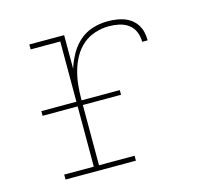

<svg xmlns="http://www.w3.org/2000/svg" viewBox="-83 -621 765 714"><g transform="rotate(-15 300.0 -264.0)"><path d="M85 0V-19H199V-501H85V-520H219V-391Q228 -419 242.5 -445Q257 -471 279 -490.5Q301 -510 329.5 -519Q358 -528 388 -528Q403 -528 419 -526Q435 -524 449.5 -519Q464 -514 477 -504.5Q490 -495 498.5 -481.5Q507 -468 510.5 -452.5Q514 -437 514 -421H493Q493 -441 485.5 -459.5Q478 -478 462 -489.5Q446 -501 426.5 -505Q407 -509 388 -509Q361 -509 334.5 -500.5Q308 -492 287.5 -474.5Q267 -457 253.5 -433Q240 -409 232.5 -383Q225 -357 222 -330Q219 -303 219 -276V-19H356V0ZM64 -251V-269H366V-251Z"/></g></svg>

Font: Iosevka Etoile Thin
Style: Regular
Weight: 100
Designer: Belleve Invis
Foundry: Belleve Invis
Version: Version 22.1.2; ttfautohint (v1.8.4)